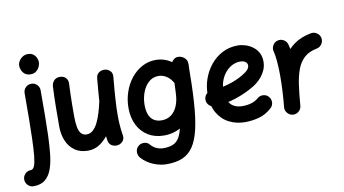

<svg xmlns="http://www.w3.org/2000/svg" viewBox="-167 -1012 2736 1527"><g transform="rotate(-10 1200.5 -248.5)"><path d="M115.2 -538.8Q88.7 -538.8 69.6 -520Q50.5 -501.1 50.5 -474.1Q50.5 -361.8 49.6 -272.3Q48.7 -182.7 46.6 -112.5Q44.2 -25.9 38.6 29.3Q33.1 84.5 22.5 110.7Q11.8 137 -7.3 137Q-33.8 137 -52.9 156.1Q-72 175.2 -72 202.1Q-72 228.6 -52.9 248Q-33.8 267.3 -7.3 267.3Q52.6 267.3 88.1 237.5Q123.5 207.8 141.5 155.7Q159.5 103.6 166.3 36Q173.1 -31.6 176 -107.2Q178.5 -179.6 179.2 -270.7Q179.9 -361.8 179.9 -474.1Q179.9 -501.1 161.1 -520Q142.2 -538.8 115.2 -538.8ZM45.7 -694.8Q45.7 -680.5 52.9 -661.5Q60.1 -642.5 77.5 -628Q95 -613.5 126 -613.5Q151.9 -613.5 169.6 -627.6Q187.4 -641.7 196.4 -661.6Q205.3 -681.5 205.3 -698.2Q205.3 -712.5 197.8 -730.8Q190.3 -749 173.5 -762.6Q156.6 -776.1 128.4 -776.1Q105.8 -776.1 87 -764.3Q68.1 -752.4 56.9 -733.8Q45.7 -715.2 45.7 -694.8Z M768.1 -479Q771.1 -510.5 753.1 -527.9Q735.1 -545.3 711.7 -547.6Q687 -550.3 664.7 -536.3Q642.5 -522.2 639.4 -491.2Q629.6 -386.7 624.5 -310.3Q619.4 -233.9 619.4 -173.1Q619.4 -122.1 622.9 -78.1Q626.3 -34.2 633.4 10Q638.7 42.5 663.6 54.7Q688.6 67 714 61Q736 55.7 751.2 37.5Q766.4 19.4 761.4 -10.1Q755 -49.4 752 -88Q748.9 -126.6 748.9 -173.1Q748.9 -228.6 753.6 -301.6Q758.3 -374.5 768.1 -479ZM742.3 -268.2Q748.8 -294.4 738 -317.6Q727.2 -340.7 703.7 -347.2Q675.8 -355.1 652.3 -342.5Q628.9 -329.8 623.9 -305.7Q613.9 -260.4 601 -217.5Q588.1 -174.7 571.1 -140.3Q554.1 -105.8 531.8 -85.6Q509.5 -65.4 480.6 -65.4Q452.5 -65.4 436.3 -83.5Q420 -101.6 413.2 -137.9Q406.4 -174.2 406.4 -228.3Q406.4 -287.2 407 -331.5Q407.7 -375.7 409 -413.5Q410.3 -451.2 412 -489.6Q413.1 -514.8 396.4 -533.9Q379.8 -553 348 -553Q317.1 -553 300 -533.4Q283 -513.8 281.5 -489.5Q277.2 -407.3 276.4 -325.4Q275.5 -243.5 275.5 -165.3Q275.5 -101.7 297.2 -49.6Q318.8 2.4 362.1 33.2Q405.3 64 469.2 64Q524.9 64 569.6 32Q614.3 0 648.2 -50.6Q682.1 -101.2 705.7 -159.1Q729.2 -216.9 742.3 -268.2Z M1087.8 -72Q1049.9 -72 1024.7 -88.4Q999.5 -104.7 987 -135.3Q974.5 -165.9 973.8 -208.3Q973.1 -251.7 983.4 -290.7Q993.7 -329.7 1013.1 -359.7Q1032.5 -389.8 1060 -406.9Q1087.5 -424.1 1121.5 -424.1Q1154.4 -424.1 1183.1 -406.6Q1211.8 -389.2 1229.2 -360.7Q1242.4 -337.9 1269.7 -330Q1297 -322.1 1319.8 -335Q1342.7 -347.8 1348.1 -374.5Q1353.5 -401.2 1337.8 -423.3Q1292.8 -487.4 1239.1 -520.4Q1185.3 -553.5 1122.7 -553.5Q1062.3 -553.5 1011 -525.6Q959.7 -497.8 921.9 -449.9Q884.2 -402 863.5 -340.1Q842.8 -278.2 843.4 -210.1Q844.1 -133.3 874.2 -74.5Q904.3 -15.6 958.5 17.2Q1012.7 50 1085.2 50Q1163.7 50 1225.3 12.3Q1287 -25.4 1324.1 -92Q1361.2 -158.6 1364.9 -244.4L1374.4 -472.8Q1376 -498.9 1357.6 -520.4Q1339.2 -542 1312.7 -545.8Q1286.3 -549.6 1266.1 -533.3Q1245.8 -517 1244.3 -490.1L1234.6 -262.5Q1232.4 -204.6 1214 -161.6Q1195.6 -118.7 1163.5 -95.3Q1131.5 -72 1087.8 -72ZM1301 -546.5Q1276.7 -546.8 1260.7 -527.5Q1244.6 -508.3 1244.6 -479.1Q1244.3 -318.5 1240.3 -207.7Q1236.3 -96.9 1225.8 -26.7Q1215.2 43.6 1195.1 81.7Q1174.9 119.8 1142.6 134.2Q1110.4 148.6 1062.7 148.6Q1036.5 148.6 1009 137.5Q981.4 126.3 959.4 99.9Q943.5 80.6 915.2 80Q887 79.5 867.3 98.8Q848.8 116.8 848.6 144Q848.4 171.1 866.1 190.8Q905.3 233.8 959.7 256.2Q1014 278.6 1066.5 278.6Q1140.6 278.6 1193.4 256.7Q1246.1 234.7 1281.1 183.4Q1316 132.1 1336.2 44.7Q1356.3 -42.7 1364.7 -173.2Q1373.2 -303.6 1373.7 -484.1Q1373.7 -508.9 1351.9 -527.6Q1330.2 -546.4 1301 -546.5Z M1781.5 -424.1Q1807 -424.1 1823.2 -413Q1839.4 -402 1839.4 -382.4Q1839.4 -366.3 1825.3 -349.7Q1811.3 -333 1778.4 -313.6Q1723.4 -280.9 1656.7 -261.7Q1590 -242.6 1517.9 -237.5Q1491.5 -235.6 1473.8 -215.5Q1456.2 -195.3 1457.8 -168.3Q1459.7 -141.8 1480.1 -124.2Q1500.5 -106.6 1527 -108.2Q1614.1 -114.3 1694.6 -140.5Q1775 -166.7 1849.9 -211.4Q1863.5 -219.7 1882.9 -235.4Q1902.2 -251.1 1921.1 -274.3Q1940.1 -297.5 1952.6 -327.3Q1965.1 -357.1 1965.1 -393.1Q1965.1 -433.7 1948.5 -463.8Q1932 -493.9 1905.1 -513.9Q1878.2 -533.9 1846.7 -543.7Q1815.2 -553.5 1785.2 -553.5Q1715.5 -553.5 1659.5 -524Q1603.5 -494.6 1563.8 -445.6Q1524 -396.5 1503.1 -336.3Q1482.2 -276.1 1482.2 -214.8Q1482.2 -121.3 1517.5 -61.1Q1552.7 -0.9 1611.4 28.3Q1670 57.4 1739.7 57.4Q1793.5 57.4 1849.9 42.7Q1906.2 28 1954.7 -15.9Q1974.7 -33.7 1975.9 -60.8Q1977.1 -87.9 1959.2 -107.5Q1941.5 -127.6 1914.6 -128.7Q1887.6 -129.9 1867.6 -112.1Q1845.7 -92.4 1813.2 -82.2Q1780.6 -72 1739.7 -72Q1697.3 -72 1668.7 -88.9Q1640.1 -105.7 1625.9 -139.2Q1611.6 -172.6 1611.6 -222.2Q1611.6 -264.5 1625.4 -301.1Q1639.2 -337.6 1663 -365.4Q1686.8 -393.2 1717.5 -408.6Q1748.2 -424.1 1781.5 -424.1Z M2451.2 -496.3Q2446.3 -522.5 2423.6 -537.7Q2400.9 -552.9 2374.8 -547.9Q2292.5 -532.1 2238.3 -493.1Q2184.2 -454.1 2151.6 -399Q2119 -343.9 2101.8 -278.1Q2084.6 -212.4 2076.7 -142.5Q2068.7 -72.6 2063.2 -5.2Q2060.9 21.2 2078.6 41.8Q2096.2 62.4 2122.7 64.7Q2149.7 67 2170 49.4Q2190.3 31.7 2192.6 5.2Q2200 -87.3 2210.3 -160.8Q2220.7 -234.4 2241.3 -287.8Q2262 -341.3 2299.8 -374.7Q2337.6 -408.1 2399.7 -419.9Q2425.8 -424.9 2441 -447.6Q2456.2 -470.2 2451.2 -496.3ZM2121.5 64.7Q2147.9 67.4 2168.9 50.2Q2189.9 33 2192.6 6.5Q2198.4 -47.7 2202.1 -118Q2205.8 -188.2 2205.8 -259.8Q2205.8 -326.4 2201.2 -386.8Q2196.7 -447.1 2183.2 -492.7Q2176 -518.1 2152.2 -530.9Q2128.3 -543.8 2102.9 -536.3Q2077.5 -529.1 2064.6 -505Q2051.8 -481 2059 -455.6Q2066.7 -429.3 2071.5 -375.4Q2076.4 -321.5 2076.4 -259.8Q2076.4 -192.7 2072.5 -125Q2068.6 -57.3 2063.2 -6.5Q2060.5 20 2077.8 40.8Q2095 61.6 2121.5 64.7Z"/></g></svg>

Font: Mikhak VF
Style: Regular
Weight: 100
Designer: Amin Abedi
Version: Version 3.001